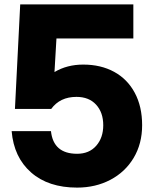

<svg xmlns="http://www.w3.org/2000/svg" viewBox="-20 -745 709 874"><path d="M33 -148H212Q223 -45 331 -45Q386 -45 418 -81.5Q450 -118 450 -175Q450 -233 417.5 -268.5Q385 -304 328 -304Q253 -304 213 -249H48L72 -725H587V-570H237L228 -417Q285 -451 359 -451Q439 -451 499.5 -418Q560 -385 593.5 -322.5Q627 -260 627 -175Q627 -91 588.5 -26.5Q550 38 482.5 73.5Q415 109 331 109Q200 109 121.5 40Q43 -29 33 -148Z"/></svg>

Font: Gmarket Sans TTF Bold
Style: Regular
Weight: 700
Designer: Creative Director : Sungho Lee; Art Director : Kiwoong Choi; Project Manager : Sori Yang, Jongwook Yoon; Font Designer :
Foundry: Sandoll Inc.
Version: Version 1.000;hotconv 1.0.109;makeotfexe 2.5.65596